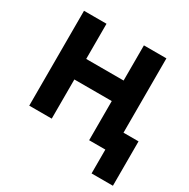

<svg xmlns="http://www.w3.org/2000/svg" viewBox="-191 -876 1210 1227"><g transform="rotate(30 414.0 -262.0)"><path d="M82.5 0V-700H248.5V-440.5H524.5V-700H690.5V-151.5H801.5V176H644V0H524.5V-289H248.5V0Z"/></g></svg>

Font: Geologica
Style: Bold
Weight: 700
Designer: Sindre Bremnes, Frode Helland
Foundry: Monokrom Skriftforlag AS
Version: Version 1.010; ttfautohint (v1.8.4.7-5d5b);gftools[0.9.28]